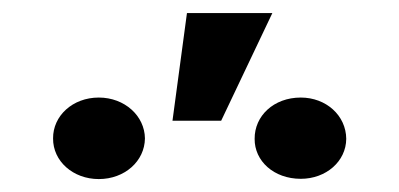

<svg xmlns="http://www.w3.org/2000/svg" viewBox="-20 -881 617 297"><path d="M246.8 -694.2H322.1L401.3 -860.8H269.2ZM62.1 -666.9C61.8 -631.7 93 -604 132.8 -604C172.9 -604 203.8 -631.7 204.2 -666.9C203.8 -701.7 172.9 -730.1 132.8 -730.1C92.3 -730.1 61.8 -701.7 62.1 -666.9ZM373.9 -666.2C373.6 -632.1 403.4 -604.4 445.3 -604.4C484.4 -604.4 515.3 -631.4 515.6 -666.2C515.3 -702.4 484.4 -730.1 445.3 -730.1C403.4 -730.1 373.6 -701.7 373.9 -666.2Z"/></svg>

Font: Magic Ui Pro
Style: Bold
Weight: 700
Designer: Stefan Endress, Andreas Faust
Version: Version 1.000;FEAKit 1.0